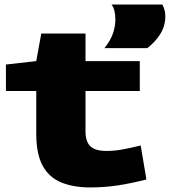

<svg xmlns="http://www.w3.org/2000/svg" viewBox="-20 -812 745 842"><path d="M376 10Q303 10 249.5 -11.5Q196 -33 167.5 -84.5Q139 -136 139 -225V-413H6V-529L139 -544L161 -665H355V-544H593V-413H355V-235Q355 -191 376.5 -170.5Q398 -150 448 -150Q481 -150 516.5 -156.5Q552 -163 597 -174L622 -25Q556 -8 497 1Q438 10 376 10ZM438 -601Q464 -633 475 -664.5Q486 -696 486 -728Q486 -746 482 -763.5Q478 -781 469 -792H692Q705 -768 705 -741Q705 -699 684 -664.5Q663 -630 626 -601Z"/></svg>

Font: Georama ExtraExtended
Style: Bold
Weight: 700
Width: 8
Designer: Jean-Baptiste Levee
Foundry: Production Type
Version: Version 1.000